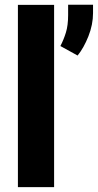

<svg xmlns="http://www.w3.org/2000/svg" viewBox="-20 -770 403 790"><path d="M202.6 -750V0H53.7V-750ZM362.8 -750.5V-716.3Q362.8 -668.9 343.8 -620.8Q324.7 -572.8 299.3 -541.5L228.5 -580.6Q242.2 -606.9 251.2 -636.2Q260.3 -665.5 260.3 -708V-750.5Z"/></svg>

Font: Roboto Condensed ExtraBold
Style: Regular
Weight: 800
Designer: Christian Robertson
Foundry: Google
Version: Version 3.008; 2023